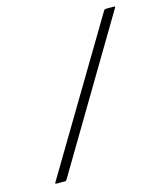

<svg xmlns="http://www.w3.org/2000/svg" viewBox="-107 -789 747 871"><g transform="rotate(-15 266.5 -354.0)"><path d="M99 -6Q97 -3 95 -1.5Q93 0 90 0H48Q46 0 45.5 -2Q45 -4 47 -7L462 -702Q464 -705 466.5 -706.5Q469 -708 471 -708H511Q515 -708 515 -706Q515 -704 511 -698Z"/></g></svg>

Font: Glory Thin Light
Style: Regular
Weight: 300
Version: Version 1.011